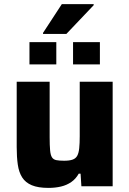

<svg xmlns="http://www.w3.org/2000/svg" viewBox="-20 -909 631 937"><path d="M216.7 8Q166 8 135.1 -5Q104.1 -18 88.2 -43.2Q72.2 -68.4 66.9 -105.4Q61.5 -142.4 61.5 -191V-510H222.3V-240.4Q222.3 -199.2 224.5 -175.7Q226.6 -152.2 233.6 -141.3Q240.5 -130.4 254.8 -127.5Q269.1 -124.6 293 -124.6Q318.9 -124.6 334.3 -130.1Q349.7 -135.5 357 -149Q364.2 -162.4 366.6 -185.6Q369.1 -208.9 369.1 -244.4V-510H529.8V0H377.2L373.2 -61.5H364.3Q350.2 -36.2 328.1 -20.8Q306 -5.4 277.8 1.3Q249.6 8 216.7 8ZM123.8 -594.7V-703.4H254.8V-594.7ZM336.5 -594.7V-703.4H467.5V-594.7ZM190 -743.5V-748.5L281.6 -888.7H437.2V-883.7L304 -743.5Z"/></svg>

Font: Saira Thin
Style: Regular
Weight: 100
Designer: Hector Gatti with collaboration of the Omnibus-Type team
Foundry: Omnibus-Type
Version: Version 1.101